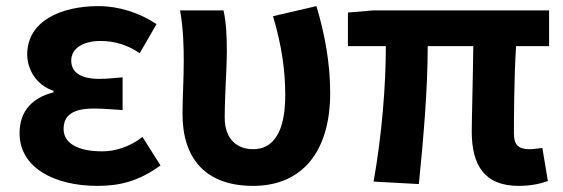

<svg xmlns="http://www.w3.org/2000/svg" viewBox="-20 -594 1842 628"><path d="M299 14C371 14 434 -1 505 -53L446 -146C401 -111 353 -99 314 -99C232 -99 188 -127 188 -172C188 -218 220 -239 287 -239C317 -239 349 -236 381 -234V-341C355 -339 328 -336 305 -336C243 -336 213 -358 213 -396C213 -436 252 -460 309 -460C354 -460 398 -447 437 -420L492 -515C437 -552 369 -574 302 -574C179 -574 69 -525 69 -416C69 -369 97 -316 155 -297V-292C89 -275 44 -234 44 -158C44 -46 157 14 299 14Z M808 14C969 14 1060 -99 1060 -290C1060 -385 1043 -481 1015 -574L873 -541C903 -440 913 -359 913 -283C913 -160 873 -106 808 -106C756 -106 715 -138 715 -209C715 -282 722 -373 722 -423C722 -475 720 -521 711 -560H569C580 -499 581 -437 581 -393C581 -335 577 -278 577 -221C577 -78 650 14 808 14Z M1677 14C1718 14 1751 6 1772 -2L1754 -110C1737 -108 1722 -106 1712 -106C1678 -106 1661 -118 1661 -157C1661 -191 1661 -337 1668 -443H1776V-560H1201L1118 -553V-443H1242C1242 -312 1229 -153 1202 0L1350 8C1365 -141 1379 -303 1379 -443H1528C1527 -342 1523 -204 1523 -164C1523 -55 1563 14 1677 14Z"/></svg>

Font: Noto Sans CJK KR Bold
Style: Regular
Weight: 700
Designer: Ryoko NISHIZUKA (kana & ideographs); Paul D. Hunt (Latin, Greek & Cyrillic); Wenlong ZHANG (bopomofo); Sandoll Communica
Foundry: Adobe Systems Incorporated
Version: Version 1.004;PS 1.004;hotconv 1.0.82;makeotf.lib2.5.63406